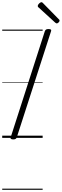

<svg xmlns="http://www.w3.org/2000/svg" viewBox="-20 -1248 559 1738"><path d="M100 14Q85 14 79 9Q73 4 77 -6L386 -966Q390 -976 397 -980.5Q404 -985 419 -985Q434 -985 440 -980.5Q446 -976 442 -965L132 -5Q129 4 122 9Q115 14 100 14ZM494 -1036Q491 -1036 488 -1038Q485 -1040 480 -1043L330 -1180Q324 -1184 323 -1187Q322 -1190 322 -1195Q322 -1201 327.5 -1208.5Q333 -1216 341 -1222Q349 -1228 355 -1228Q360 -1228 363 -1225.5Q366 -1223 370 -1219L514 -1072Q518 -1069 518.5 -1066Q519 -1063 519 -1060Q519 -1053 510 -1044.5Q501 -1036 494 -1036ZM0 460H366V470H0ZM0 -20H366V0H0ZM0 -505H366V-500H0ZM0 -980H366V-970H0Z"/></svg>

Font: Playwrite NO Guides
Style: Regular
Weight: 400
Designer: Veronika Burian, José Scaglione
Foundry: TypeTogether
Version: Version 1.003